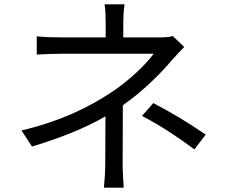

<svg xmlns="http://www.w3.org/2000/svg" viewBox="-20 -821 1040 883"><path d="M874 -134 926 -202C833 -265 779 -297 685 -347L633 -288C727 -238 787 -198 874 -134ZM827 -605 775 -655C758 -650 735 -649 712 -649H547V-713C547 -741 549 -779 553 -801H461C465 -779 466 -741 466 -713V-649H270C237 -649 181 -650 149 -654V-570C180 -572 237 -574 272 -574C317 -574 640 -574 687 -574C653 -527 573 -448 484 -391C393 -332 268 -266 79 -221L127 -147C262 -188 372 -232 465 -286L464 -68C464 -33 461 13 458 42H549C547 11 544 -33 544 -68L545 -337C637 -401 721 -485 771 -545C787 -563 809 -586 827 -605Z"/></svg>

Font: Noto Sans CJK JP
Style: Regular
Weight: 400
Designer: Ryoko NISHIZUKA 西塚涼子 (kana, bopomofo & ideographs); Paul D. Hunt (Latin, Greek & Cyrillic); Sandoll Communications 산돌커뮤니
Foundry: Adobe
Version: Version 2.004;hotconv 1.0.118;makeotfexe 2.5.65603